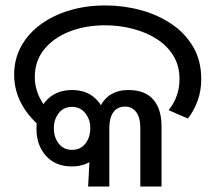

<svg xmlns="http://www.w3.org/2000/svg" viewBox="-20 -686 792 706"><path d="M152 -201Q91 -247 61.5 -299.5Q32 -352 32 -411Q32 -469 58 -516Q84 -563 130 -596.5Q176 -630 236.5 -648Q297 -666 367 -666Q434 -666 497 -649Q560 -632 610.5 -598Q661 -564 690.5 -513.5Q720 -463 720 -395Q720 -353 707 -316.5Q694 -280 671 -250L600 -281Q619 -304 629.5 -333Q640 -362 640 -395Q640 -445 617 -482Q594 -519 555 -543.5Q516 -568 467 -580.5Q418 -593 367 -593Q294 -593 235.5 -570Q177 -547 142.5 -504.5Q108 -462 108 -403Q108 -363 126 -326.5Q144 -290 178 -258L152 -201ZM244 -74Q184 -74 149 -113Q114 -152 114 -213Q114 -276 149.5 -315.5Q185 -355 245 -355Q304 -355 338.5 -316Q373 -277 373 -215Q373 -153 338 -113.5Q303 -74 244 -74ZM245 -135Q276 -135 294 -158Q312 -181 312 -215Q312 -247 293.5 -270Q275 -293 245 -293Q214 -293 196 -270Q178 -247 178 -214Q178 -181 196 -158Q214 -135 245 -135ZM312 -148 335 -222Q335 -264 348.5 -293.5Q362 -323 388.5 -339Q415 -355 452 -355Q483 -355 506 -346Q529 -337 544 -319.5Q559 -302 566.5 -277.5Q574 -253 574 -222V0H496V-216Q496 -253 481 -273.5Q466 -294 440 -294Q412 -294 397 -273.5Q382 -253 382 -216V0H304Z"/></svg>

Font: oriya25
Style: Book
Weight: 400
Designer: Jelle Bosma - Monotype Design Team
Foundry: Monotype Imaging Inc.
Version: Version 2.003